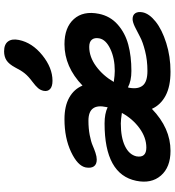

<svg xmlns="http://www.w3.org/2000/svg" viewBox="23 -862 861 947"><g transform="rotate(-90 453.5 -388.5)"><path d="M528.8 -560.1Q500.5 -560.1 487.8 -572Q475.1 -584 479 -604Q482.4 -619.6 492.4 -631.3Q502.4 -643.1 523.9 -659.2Q550.3 -678.7 564.9 -696.8Q579.6 -714.8 594.2 -744.1Q610.8 -774.9 629.4 -786.9Q647.9 -798.8 673.8 -798.8Q708 -798.8 722.4 -779.5Q736.8 -760.3 730 -726.1Q716.8 -660.2 654.5 -610.1Q592.3 -560.1 528.8 -560.1ZM183.1 22Q102.1 22 61 -25.4Q20 -72.8 35.2 -147Q66.9 -303.2 317.9 -303.2Q366.7 -303.2 397.9 -288.1Q397.9 -289.1 398.4 -291Q398.9 -293 398.9 -293.9Q418.5 -382.8 332 -382.8Q293.5 -382.8 260.7 -376.5Q228 -370.1 210.2 -362.3Q192.4 -354.5 173.3 -348.1Q154.3 -341.8 140.1 -341.8Q116.2 -341.8 106.4 -356Q96.7 -370.1 101.1 -396Q108.9 -436 177.7 -468.5Q246.6 -501 338.9 -501Q403.8 -501 445.6 -477.5Q487.3 -454.1 504.9 -412.1Q597.2 -501 709 -501Q791.5 -501 833 -454.6Q874.5 -408.2 858.9 -331.1Q847.7 -275.4 805.9 -238.5Q764.2 -201.7 706.8 -186.3Q649.4 -170.9 577.1 -170.9Q527.8 -170.9 496.1 -188Q495.6 -187 495.1 -184.6Q494.6 -182.1 494.1 -181.2Q486.3 -138.2 505.1 -115Q523.9 -91.8 577.1 -91.8Q629.4 -91.8 674.8 -103.3Q720.2 -114.7 745.4 -128.4Q770.5 -142.1 794.4 -153.6Q818.4 -165 833 -165Q853 -165 861.8 -151.6Q870.6 -138.2 866.2 -115.2Q859.4 -82.5 820.3 -51.3Q781.2 -20 714.8 1Q648.4 22 573.2 22Q501 22 455.3 -2.2Q409.7 -26.4 390.1 -69.8Q294.9 22 183.1 22ZM695.8 -378.9Q646.5 -378.9 600.1 -345Q553.7 -311 522.9 -257.8Q555.7 -252.9 577.1 -252.9Q639.2 -252.9 685.3 -274.7Q731.4 -296.4 737.8 -329.1Q742.2 -352.1 731.7 -365.5Q721.2 -378.9 695.8 -378.9ZM155.8 -146Q147.5 -97.2 199.2 -97.2Q248.5 -97.2 294.9 -131.1Q341.3 -165 370.1 -217.8Q336.4 -223.1 317.9 -223.1Q249 -223.1 206.5 -202.6Q164.1 -182.1 155.8 -146Z"/></g></svg>

Font: Shantell Sans Irregular Bouncy
Style: Italic
Weight: 600
Italic angle: -11.31°
Designer: Stephen Nixon, Anya Danilova, Shantell Martin
Foundry: Arrow Type
Version: Version 1.006;[9816181b4]